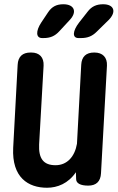

<svg xmlns="http://www.w3.org/2000/svg" viewBox="-20 -835 555 903"><path d="M362 -530 342 -159C332 -100 297 -58 241 -58C183 -58 161 -91 164 -156L185 -526C187 -565 166 -588 127 -588H124C86 -588 65 -569 63 -530L42 -140C35 0 113 48 201 48C250 48 301 28 337 -25L338 7C338 27 358 38 395 38C432 38 453 19 455 -20L483 -526C485 -565 463 -588 424 -588H423C385 -588 364 -569 362 -530ZM178 -656H185C216 -656 238 -665 259 -688L308 -741C344 -779 330 -815 278 -815C246 -815 224 -804 206 -777L174 -729C147 -688 149 -656 178 -656ZM349 -656H361C391 -656 413 -664 435 -686L491 -741C529 -779 517 -815 465 -815C434 -815 411 -805 392 -780L352 -729C321 -689 319 -656 349 -656Z"/></svg>

Font: 寒蝉团圆体 Round
Style: Regular
Weight: 500
Designer: 寒蝉字型
Version: Version 2.700;Glyphs 3.1.1 (3135)